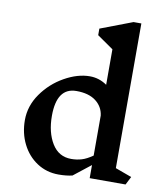

<svg xmlns="http://www.w3.org/2000/svg" viewBox="-94 -951 899 1039"><g transform="rotate(10 355.0 -431.5)"><path d="M665 0H468V-72L374 2Q342 10 298 10Q232 10 179.5 -24.5Q127 -59 97.5 -118Q68 -177 68 -249Q68 -327 115.5 -394.5Q163 -462 235 -502.5Q307 -543 374 -543Q425 -543 468 -513V-708L379 -770V-806L555 -873H598V-78L688 -45ZM468 -124V-344Q462 -392 423 -422Q384 -452 316 -452Q208 -452 208 -297Q208 -206 245 -145.5Q282 -85 351 -85Q381 -85 408 -93Q435 -101 468 -124Z"/></g></svg>

Font: InknutAntiqua
Style: Medium
Weight: 500
Designer: Claus Eggers Srensen
Foundry: Claus Eggers Srensen
Version: Version 1.000; ttfautohint (v1.2) -l 7 -r 28 -G 50 -x 13 -D 